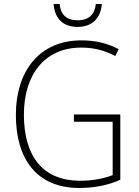

<svg xmlns="http://www.w3.org/2000/svg" viewBox="-20 -926 690 956"><path d="M487 -906H457C452 -855 423 -825 367 -825C311 -825 281 -854 277 -906H247C252 -832 296 -792 366 -792C438 -792 481 -834 487 -906ZM348 -356V-320H541V-54C497 -37 442 -26 379 -26C198 -26 99 -142 99 -356C99 -552 201 -689 384 -689C440 -689 497 -678 554 -647L571 -681C513 -712 452 -725 385 -725C176 -725 59 -571 59 -355C59 -131 165 10 375 10C446 10 518 -3 579 -31V-356Z"/></svg>

Font: Noto Sans Myanmar SemiCondensed ExtraLight
Style: Regular
Weight: 200
Width: 4
Designer: Monotype Design Team
Foundry: Monotype Imaging Inc.
Version: Version 2.107